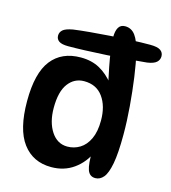

<svg xmlns="http://www.w3.org/2000/svg" viewBox="-117 -883 885 992"><g transform="rotate(15 325.5 -387.0)"><path d="M248 14Q150 14 95 -59.5Q40 -133 40 -284Q40 -434 94.5 -503.5Q149 -573 251 -573Q309 -573 352.5 -549Q396 -525 430 -481L422 -477Q413 -518 404 -564Q395 -610 389.5 -651.5Q384 -693 384 -717Q384 -751 395 -769.5Q406 -788 430 -788Q464 -788 485 -759.5Q506 -731 520 -672Q533 -619 543 -546.5Q553 -474 559.5 -395.5Q566 -317 566 -245Q566 -145 555.5 -89.5Q545 -34 526.5 -12Q508 10 483 10Q452 10 441 -21Q430 -52 432 -122H447Q420 -60 368.5 -23Q317 14 248 14ZM301 -110Q337 -110 367.5 -128.5Q398 -147 416.5 -186Q435 -225 435 -285Q435 -362 400 -410.5Q365 -459 299 -459Q247 -459 214.5 -416Q182 -373 182 -286Q182 -209 214.5 -159.5Q247 -110 301 -110ZM172 -612Q137 -612 122 -622.5Q107 -633 107 -652Q107 -670 121 -682.5Q135 -695 174 -702Q210 -707 260 -711.5Q310 -716 366.5 -720Q423 -724 478 -726.5Q533 -729 579 -729Q619 -729 635 -717.5Q651 -706 651 -686Q651 -667 636.5 -654Q622 -641 587 -636Q548 -632 492.5 -627.5Q437 -623 377 -619.5Q317 -616 262.5 -614Q208 -612 172 -612Z"/></g></svg>

Font: DynaPuff
Style: Regular
Weight: 400
Designer: Toshi Omagari, Jennifer Daniel
Foundry: Google Fonts
Version: Version 2.000